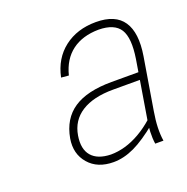

<svg xmlns="http://www.w3.org/2000/svg" viewBox="-80 -798 521 535"><g transform="rotate(-20 180.0 -530.0)"><path d="M299.8 -420.9 327.1 -586.9Q336.4 -646.5 320.1 -672.6Q303.7 -698.7 256.8 -699.2Q209 -698.7 178 -675.5Q147 -652.3 135.7 -607.4L113.3 -609.4Q124.5 -662.6 162.8 -692.1Q201.2 -721.7 256.8 -721.7Q314.5 -721.7 337.4 -687.5Q360.4 -653.3 349.6 -586.9L324.2 -433.6Q319.8 -407.7 319.1 -386.5Q318.4 -365.2 321.3 -346.7H296.9Q294.4 -363.3 295.2 -382.6Q295.9 -401.9 299.8 -420.9ZM325.2 -549.8 321.3 -528.3H238.3Q179.2 -528.3 144.3 -506.1Q109.4 -483.9 102.5 -441.4Q96.2 -402.8 114 -382.1Q131.8 -361.3 170.9 -360.4Q191.9 -360.4 213.9 -366.7Q235.8 -373 257.8 -385.7Q279.8 -398.4 300.8 -417L306.6 -402.3Q264.6 -367.7 232.9 -352.8Q201.2 -337.9 170.9 -337.9Q123.5 -337.9 97.7 -367.7Q71.8 -397.5 79.1 -441.4Q88.9 -496.6 128.7 -523.2Q168.5 -549.8 241.2 -549.8Z"/></g></svg>

Font: Inter Tight Thin
Style: Italic
Weight: 250
Italic angle: -9.39999°
Designer: Rasmus Andersson
Foundry: rsms
Version: Version 3.004